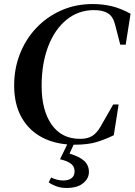

<svg xmlns="http://www.w3.org/2000/svg" viewBox="-20 -699 666 950"><path d="M350 17Q259 17 191.5 -17.5Q124 -52 87 -117.5Q50 -183 50 -276Q50 -359 78.5 -432Q107 -505 159.5 -560.5Q212 -616 283 -647.5Q354 -679 439 -679Q489 -679 534 -668Q579 -657 626 -631L602 -478H575L550 -575Q540 -617 514.5 -633Q489 -649 445 -649Q368 -649 309.5 -601.5Q251 -554 218.5 -469.5Q186 -385 186 -274Q186 -153 235.5 -82.5Q285 -12 376 -12Q414 -12 436.5 -26.5Q459 -41 476 -70L540 -182H567L543 -30Q503 -10 459 3.5Q415 17 350 17ZM277 89 320 0H352L324 61Q374 76 397 97.5Q420 119 420 152Q420 184 391.5 207.5Q363 231 309 231Q281 231 258 222.5Q235 214 221 203L233 179Q262 194 293 194Q319 194 334 182.5Q349 171 349 149Q349 123 329 109.5Q309 96 277 89Z"/></svg>

Font: DM Serif Text
Style: Italic
Weight: 400
Italic angle: -12°
Designer: Colophon Foundry, Frank Grießhammer
Foundry: Colophon Foundry
Version: Version 5.100; ttfautohint (v1.8.2)